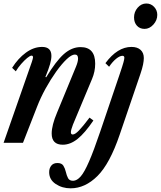

<svg xmlns="http://www.w3.org/2000/svg" viewBox="-27 -796 896 1070"><path d="M323 10.5Q261 10.5 261 -52Q261 -97.5 291 -168.5L397 -425.5Q408 -452.5 408 -470Q408 -492 390.5 -492Q372 -492 344.5 -466Q317 -440 286.2 -397Q255.5 -354 227.2 -302.8Q199 -251.5 179.5 -201L101 0H-7L150.5 -451Q153.5 -461 155.2 -466.8Q157 -472.5 157 -476Q157 -486 149 -486Q140.5 -486 124.5 -472.8Q108.5 -459.5 91 -439.5Q73.5 -419.5 61 -398.5L40.5 -418Q73.5 -470.5 117.2 -502.5Q161 -534.5 207.5 -534.5Q259.5 -534.5 259.5 -484.5Q259.5 -465.5 252 -438.8Q244.5 -412 226 -367L230.5 -365.5Q285 -456 329 -494.8Q373 -533.5 422 -533.5Q503.5 -533.5 503.5 -441Q503.5 -397.5 486 -356L379.5 -101.5Q368 -71.5 368 -59Q368 -46.5 378.5 -46.5Q391.5 -46.5 413.2 -69Q435 -91.5 472 -140.5L493.5 -124.5Q446 -54.5 405.5 -22Q365 10.5 323 10.5ZM778.5 -635Q752 -635 736 -652.8Q720 -670.5 720 -699Q720 -730 740.2 -753.2Q760.5 -776.5 788.5 -776.5Q814 -776.5 831.8 -757.8Q849.5 -739 849.5 -713Q849.5 -683 827.8 -659Q806 -635 778.5 -635ZM366.5 253.5Q319.5 253.5 283.2 229.2Q247 205 247 163.5Q247 141.5 258.8 127Q270.5 112.5 293 112.5Q317 112.5 326.2 127.5Q335.5 142.5 340 162.2Q344.5 182 352.2 196.8Q360 211.5 380.5 211.5Q402 211 422.8 187.2Q443.5 163.5 469.2 104.2Q495 45 531.5 -62.5L641.5 -387Q656.5 -431.5 661.2 -449Q666 -466.5 666 -474Q666 -485 655.5 -485Q640.5 -485 620.2 -468.5Q600 -452 581 -424L560.5 -444Q627.5 -534.5 705.5 -534.5Q738.5 -534.5 756.5 -518Q774.5 -501.5 774.5 -472.5Q774.5 -457.5 770.2 -436Q766 -414.5 755 -382.5L640 -45.5Q585 116.5 516 185Q447 253.5 366.5 253.5Z"/></svg>

Font: Libre Caslon Condensed SemiBold Italic
Style: Regular
Weight: 600
Italic angle: -22.583°
Designer: Pablo Impallari, Rodrigo Fuenzalida, Katja Schimmel, Ertekin Erdin
Foundry: Pablo Impallari, Rodrigo Fuenzalida
Version: Version 2.000; ttfautohint (v1.8.4.7-5d5b);gftools[0.9.33]